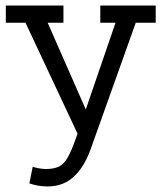

<svg xmlns="http://www.w3.org/2000/svg" viewBox="-20 -449 583 693"><path d="M152 224Q137 224 120.5 221.5Q104 219 86 213L98 153Q111 157 123 159Q135 161 146 161Q174 161 192 152.5Q210 144 224 120Q238 96 255 47L397 -367H342V-429H542V-367H470L307 90Q284 154 246 189Q208 224 152 224ZM277 70 72 -367H1V-429H209V-367H152L308 -12Z"/></svg>

Font: Podkova VF Beta
Style: Regular
Weight: 400
Designer: Ilya Yudin
Foundry: Cyreal (www.cyreal.org)
Version: Version 2.100